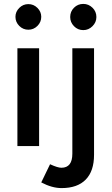

<svg xmlns="http://www.w3.org/2000/svg" viewBox="-20 -747 572 982"><path d="M69 0V-500H180V0ZM125 -595Q98 -595 78.5 -614.5Q59 -634 59 -661Q59 -687 78.5 -706.5Q98 -726 125 -726Q152 -726 171.5 -706.5Q191 -687 191 -661Q191 -634 171.5 -614.5Q152 -595 125 -595ZM406 -593Q378 -593 358.5 -613Q339 -633 339 -660Q339 -688 358.5 -707.5Q378 -727 406 -727Q433 -727 453 -707.5Q473 -688 473 -660Q473 -633 453 -613Q433 -593 406 -593ZM295 215Q246 215 191 186L236 93Q275 111 294 111Q350 111 350 39V-500H461V45Q461 128 418.5 171.5Q376 215 295 215Z"/></svg>

Font: Figtree SemiBold
Style: Regular
Weight: 600
Designer: Erik Kennedy
Foundry: Erik Kennedy
Version: Version 2.001; ttfautohint (v1.8.4.7-5d5b);gftools[0.9.27]